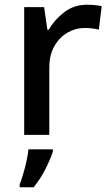

<svg xmlns="http://www.w3.org/2000/svg" viewBox="-20 -569 463 810"><path d="M347 -549Q381 -549 409 -543L397 -444Q385 -447 369 -449Q353 -451 337 -451Q299 -451 265 -431.5Q231 -412 209.5 -374.5Q188 -337 188 -283V0H82V-539H166L180 -443H185Q210 -486 251 -517.5Q292 -549 347 -549ZM203 70Q194 100 172 143.5Q150 187 122 221H63V209Q70 191 78 164.5Q86 138 92 110Q98 82 100 61H203Z"/></svg>

Font: Noto Sans Meetei Mayek Medium
Style: Regular
Weight: 500
Designer: Monotype Design Team and Neelakash Kshetrimayum
Foundry: Monotype Imaging Inc.
Version: Version 2.002; ttfautohint (v1.8.4.7-5d5b)